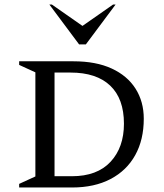

<svg xmlns="http://www.w3.org/2000/svg" viewBox="-20 -832 728 852"><path d="M65 0V-16L137 -49V-511L65 -544V-560H306Q406 -560 475.5 -528Q545 -496 581.5 -438.5Q618 -381 618 -305Q618 -212 580 -143.5Q542 -75 470.5 -37.5Q399 0 300 0ZM293 -510H222V-50H299Q411 -50 470.5 -114Q530 -178 530 -283Q530 -394 469 -452Q408 -510 293 -510ZM331 -635 199 -812H210L346 -717L482 -812H493L361 -635Z"/></svg>

Font: Spectral SC
Style: Regular
Weight: 400
Designer: Jean-Baptiste Levee
Foundry: Production Type
Version: Version 2.001